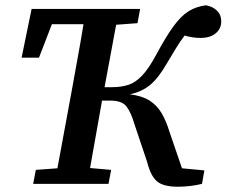

<svg xmlns="http://www.w3.org/2000/svg" viewBox="-20 -698 860 729"><path d="M656 11Q600 11 576 -9.5Q552 -30 539 -82L490 -228Q477 -272 460 -294Q443 -316 399 -316H367L366 -308Q355 -246 344 -184Q333 -122 322 -60L402 -53L392 0H106L116 -53L198 -59L253 -357Q264 -419 275.5 -481.5Q287 -544 297 -606H177L128 -479H62L100 -664H512L502 -610L421 -604L377 -367H405Q441 -367 468 -376Q495 -385 520 -411.5Q545 -438 573 -490Q610 -559 638.5 -598Q667 -637 695.5 -655Q724 -673 762 -678Q788 -673 804 -657.5Q820 -642 820 -617Q820 -589 799 -571.5Q778 -554 741 -554Q725 -554 709.5 -556.5Q694 -559 681 -563Q665 -542 650 -518Q635 -494 614 -458Q582 -402 550 -375.5Q518 -349 473 -340Q520 -334 548 -316Q576 -298 593.5 -268.5Q611 -239 624 -196L671 -59L756 -51L747 0Q728 5 703.5 8Q679 11 656 11Z"/></svg>

Font: Source Serif 4 SmText Semibold
Style: Italic
Weight: 600
Italic angle: -12°
Designer: Frank Grießhammer
Foundry: Adobe
Version: Version 4.005;hotconv 1.1.0;makeotfexe 2.6.0